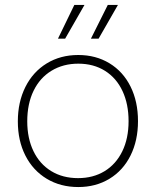

<svg xmlns="http://www.w3.org/2000/svg" viewBox="-20 -747 629 775"><path d="M52 -257Q52 -335 82.5 -396Q113 -457 168.5 -491Q224 -525 296 -525Q367 -525 422 -491.5Q477 -458 507 -397.5Q537 -337 537 -258Q537 -180 507 -119.5Q477 -59 422 -25.5Q367 8 296 8Q224 8 168.5 -25.5Q113 -59 82.5 -119Q52 -179 52 -257ZM499 -258Q499 -327 474.5 -379.5Q450 -432 404 -461Q358 -490 296 -490Q235 -490 188 -461.5Q141 -433 115.5 -380.5Q90 -328 90 -257Q90 -189 115 -137Q140 -85 186.5 -56.5Q233 -28 295 -28Q356 -28 402 -56Q448 -84 473.5 -136Q499 -188 499 -258ZM280 -727H321L243 -591H214ZM415 -727H456L378 -591H347Z"/></svg>

Font: Mona Sans VF XLt
Style: Regular
Weight: 200
Designer: Deni Anggara
Foundry: GitHub
Version: Version 2.000;Glyphs 3.2.3 (3260)